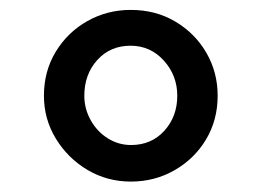

<svg xmlns="http://www.w3.org/2000/svg" viewBox="-20 -826 515 378"><path d="M237.5 -468.5Q191 -468.5 152.2 -491.5Q113.5 -514.5 90 -553Q66.5 -591.5 66.5 -637.5Q66.5 -686 89.8 -724.2Q113 -762.5 152 -784.5Q191 -806.5 237.5 -806.5Q286.5 -806.5 325.2 -783.5Q364 -760.5 386.2 -722.2Q408.5 -684 408.5 -637.5Q408.5 -589.5 385.5 -551.2Q362.5 -513 323.5 -490.8Q284.5 -468.5 237.5 -468.5ZM238 -540.5Q278 -540.5 303.5 -568.5Q329 -596.5 329 -637.5Q329 -677.5 302.5 -706.8Q276 -736 237 -736Q197 -736 171.5 -707.8Q146 -679.5 146 -637.5Q146 -612 158.5 -589.5Q171 -567 192 -553.8Q213 -540.5 238 -540.5Z"/></svg>

Font: Merriweather 48pt ExtraBold
Style: Regular
Weight: 800
Version: Version 2.100